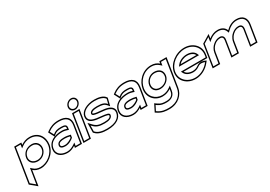

<svg xmlns="http://www.w3.org/2000/svg" viewBox="9 -1590 3865 2751"><g transform="rotate(-30 1942.0 -214.5)"><path d="M-10 124 99 215 138 -33C167 -7 207 11 261 11C380 11 512 -85 534 -225C552 -341 488 -462 336 -462C281 -462 233 -443 194 -415L199 -451H81ZM12 114 98 -431H176L167 -373L203 -399C239 -425 283 -442 333 -442C472 -442 531 -332 514 -225C494 -97 373 -9 264 -9C215 -9 179 -25 153 -49L125 -74L85 175ZM149 -225C138 -158 187 -98 273 -98C354 -98 415 -158 426 -225C438 -298 391 -357 314 -357C226 -357 161 -303 149 -225ZM169 -225C180 -292 231 -337 310 -337C376 -337 416 -287 406 -225C397 -169 346 -118 276 -118C199 -118 160 -170 169 -225Z M535 -145C520 -49 597 11 703 11C753 11 797 -10 831 -32L826 0H942L988 -292C1006 -404 940 -462 817 -462C732 -462 674 -437 623 -399L604 -384L655 -286L679 -306C714 -334 741 -341 798 -341C858 -341 871 -333 866 -299V-294C847 -300 817 -308 784 -308C671 -308 554 -265 535 -145ZM555 -145C564 -203 598 -239 644 -261L664 -269C699 -282 740 -288 781 -288C811 -288 839 -281 857 -275L881 -267L886 -299C894 -348 861 -361 801 -361C740 -361 703 -352 663 -317L629 -381L634 -384C682 -419 733 -442 814 -442C930 -442 984 -391 968 -292L925 -20H849L857 -71L822 -48C790 -27 750 -9 706 -9C606 -9 542 -64 555 -145ZM642 -146C635 -103 673 -88 722 -88C786 -88 839 -128 862 -148L870 -194L855 -197C835 -202 802 -209 768 -209C707 -209 650 -198 642 -146ZM662 -146C667 -177 701 -189 765 -189C796 -189 828 -183 847 -178L844 -157C827 -143 775 -108 725 -108C676 -108 658 -120 662 -146Z M1029 -558C1021 -510 1056 -472 1103 -472C1150 -472 1195 -510 1203 -558C1211 -606 1177 -644 1130 -644C1083 -644 1037 -606 1029 -558ZM1049 -558C1055 -595 1091 -624 1127 -624C1163 -624 1189 -595 1183 -558C1177 -521 1142 -492 1106 -492C1070 -492 1043 -521 1049 -558ZM967 0H1090L1161 -451H1038ZM990 -20 1055 -431H1138L1073 -20Z M1166 -322C1152 -234 1229 -205 1299 -194C1355 -185 1423 -184 1463 -172C1483 -166 1486 -163 1485 -154C1481 -127 1448 -110 1375 -110C1289 -110 1252 -122 1204 -173L1160 -221L1158 -61L1164 -55C1212 0 1287 11 1362 11C1520 11 1597 -57 1610 -139C1621 -206 1578 -240 1530 -257C1464 -281 1365 -275 1310 -292C1290 -298 1290 -300 1291 -307C1294 -325 1326 -341 1394 -341C1473 -341 1506 -328 1531 -300L1562 -264L1593 -388L1589 -395C1555 -448 1476 -462 1407 -462C1281 -462 1179 -402 1166 -322ZM1186 -322C1196 -384 1281 -442 1404 -442C1472 -442 1543 -427 1572 -382C1566 -356 1559 -331 1553 -307C1522 -344 1484 -361 1397 -361C1333 -361 1278 -349 1271 -307C1268 -288 1283 -278 1301 -273C1362 -254 1459 -260 1521 -238C1525 -237 1527 -235 1530 -234C1570 -217 1598 -190 1590 -139C1579 -72 1518 -9 1365 -9C1290 -9 1220 -21 1178 -71L1180 -168L1188 -158C1238 -104 1284 -90 1372 -90C1443 -90 1497 -106 1505 -154C1509 -177 1489 -186 1471 -191C1426 -204 1359 -205 1305 -214C1241 -224 1174 -247 1186 -322Z M1622 -145C1607 -49 1684 11 1790 11C1840 11 1884 -10 1918 -32L1913 0H2029L2075 -292C2093 -404 2027 -462 1904 -462C1819 -462 1761 -437 1710 -399L1691 -384L1742 -286L1766 -306C1801 -334 1828 -341 1885 -341C1945 -341 1958 -333 1953 -299V-294C1934 -300 1904 -308 1871 -308C1758 -308 1641 -265 1622 -145ZM1642 -145C1651 -203 1685 -239 1731 -261L1751 -269C1786 -282 1827 -288 1868 -288C1898 -288 1926 -281 1944 -275L1968 -267L1973 -299C1981 -348 1948 -361 1888 -361C1827 -361 1790 -352 1750 -317L1716 -381L1721 -384C1769 -419 1820 -442 1901 -442C2017 -442 2071 -391 2055 -292L2012 -20H1936L1944 -71L1909 -48C1877 -27 1837 -9 1793 -9C1693 -9 1629 -64 1642 -145ZM1729 -146C1722 -103 1760 -88 1809 -88C1873 -88 1926 -128 1949 -148L1957 -194L1942 -197C1922 -202 1889 -209 1855 -209C1794 -209 1737 -198 1729 -146ZM1749 -146C1754 -177 1788 -189 1852 -189C1883 -189 1915 -183 1934 -178L1931 -157C1914 -143 1862 -108 1812 -108C1763 -108 1745 -120 1749 -146Z M2088 -245C2066 -105 2166 -9 2285 -9C2339 -9 2385 -26 2423 -53L2417 -14C2408 42 2369 74 2298 74C2246 74 2210 73 2153 31L2129 13L2069 133L2084 143C2155 192 2216 197 2279 197C2430 197 2522 99 2539 -8L2613 -471H2494L2488 -435C2458 -462 2415 -482 2360 -482C2208 -482 2106 -361 2088 -245ZM2108 -245C2125 -352 2218 -462 2357 -462C2407 -462 2446 -444 2473 -419L2501 -394L2510 -451H2589L2519 -8C2504 88 2423 177 2282 177C2221 177 2159 173 2094 124L2135 44L2139 48C2199 92 2243 94 2295 94C2373 94 2426 54 2437 -14L2450 -94L2414 -69C2379 -45 2339 -29 2289 -29C2180 -29 2088 -117 2108 -245ZM2196 -245C2185 -178 2228 -118 2309 -118C2395 -118 2463 -178 2474 -245C2487 -324 2438 -377 2350 -377C2273 -377 2208 -318 2196 -245ZM2216 -245C2226 -307 2281 -357 2347 -357C2426 -357 2465 -312 2454 -245C2445 -190 2389 -138 2312 -138C2242 -138 2207 -189 2216 -245Z M2595 -226C2574 -95 2678 11 2822 11C2917 11 3009 -40 3067 -116L3087 -141L3062 -152C3062 -152 2995 -186 2937 -143C2909 -122 2876 -110 2841 -110C2784 -110 2739 -133 2721 -167H3113L3122 -221C3143 -355 3042 -462 2897 -462C2753 -462 2616 -357 2595 -226ZM2615 -226C2634 -344 2759 -442 2894 -442C3030 -442 3121 -342 3102 -221L3097 -187H2687L2703 -156C2725 -115 2776 -90 2838 -90C2878 -90 2915 -104 2947 -128C2984 -155 3030 -143 3056 -132C3001 -59 2916 -9 2825 -9C2690 -9 2596 -108 2615 -226ZM2698 -262H3030L3016 -293C2996 -336 2944 -361 2881 -361C2818 -361 2756 -334 2723 -293ZM2739 -282C2766 -316 2820 -341 2878 -341C2936 -341 2982 -317 2998 -282Z M3105 0H3229L3258 -183C3265 -226 3288 -260 3316 -283C3340 -304 3372 -321 3411 -321C3449 -321 3462 -301 3456 -260L3415 0H3539L3568 -183C3572 -209 3583 -231 3596 -250C3622 -287 3666 -321 3721 -321C3759 -321 3772 -301 3766 -260L3725 0H3847L3891 -278C3906 -372 3858 -443 3748 -443C3674 -443 3616 -407 3571 -362C3552 -412 3506 -443 3438 -443C3380 -443 3331 -420 3290 -388L3301 -457L3164 -374ZM3128 -20 3182 -363 3276 -420 3263 -343 3301 -373C3339 -403 3383 -423 3435 -423C3497 -423 3536 -395 3552 -352L3562 -327L3584 -349C3627 -391 3678 -423 3745 -423C3844 -423 3884 -362 3871 -278L3830 -20H3748L3786 -260C3794 -308 3773 -341 3724 -341C3679 -341 3642 -321 3614 -297C3601 -286 3589 -274 3579 -259C3565 -238 3553 -213 3548 -183L3522 -20H3438L3476 -260C3484 -308 3463 -341 3414 -341C3369 -341 3331 -320 3304 -297C3273 -271 3246 -232 3238 -183L3212 -20Z"/></g></svg>

Font: Charger Pro
Style: OlObl
Weight: 900
Designer: Jasper
Foundry: Cannot Into Space Fonts
Version: Version 1.09